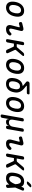

<svg xmlns="http://www.w3.org/2000/svg" viewBox="2498 -3322 1005 6040"><g transform="rotate(90 3000.0 -302.5)"><path d="M218 10Q159 10 120 -12Q81 -34 59 -72Q37 -110 33 -162.5Q29 -215 39 -276Q50 -337 73 -388.5Q96 -440 131 -478Q166 -516 213 -538Q260 -560 319 -560Q379 -560 418 -538Q457 -516 478.5 -478.5Q500 -441 504.5 -389Q509 -337 498 -276Q487 -215 464 -162.5Q441 -110 406 -72Q371 -34 324 -12Q277 10 218 10ZM235 -88Q268 -88 294.5 -102Q321 -116 340.5 -141Q360 -166 373.5 -200.5Q387 -235 395 -276Q402 -317 401 -351Q400 -385 389 -409.5Q378 -434 356.5 -448Q335 -462 302 -462Q268 -462 242 -448Q216 -434 196 -409Q176 -384 163 -350Q150 -316 142 -275Q135 -234 136.5 -200Q138 -166 149 -141Q160 -116 181.5 -102Q203 -88 235 -88Z M732 -398Q709 -392 694.5 -403Q680 -414 675 -437Q670 -462 679 -477Q688 -492 714 -499L860 -535Q886 -541 905.5 -537.5Q925 -534 937.5 -522Q950 -510 954 -491.5Q958 -473 952 -451L894 -217Q884 -178 881.5 -153Q879 -128 883 -114.5Q887 -101 896.5 -95.5Q906 -90 920 -90Q946 -90 970.5 -105Q995 -120 1016 -143Q1033 -162 1050 -162Q1067 -162 1081 -149Q1097 -136 1097.5 -116Q1098 -96 1083 -78Q1065 -54 1045.5 -37Q1026 -20 1003.5 -10Q981 0 955 5Q929 10 897 10Q862 10 834.5 0Q807 -10 790.5 -31.5Q774 -53 769.5 -86Q765 -119 777 -163L837 -395Q841 -409 834 -415.5Q827 -422 815 -419Z M1256 10Q1230 10 1219.5 -2.5Q1209 -15 1213 -42L1296 -508Q1300 -535 1315.5 -547.5Q1331 -560 1357 -560Q1383 -560 1393.5 -547.5Q1404 -535 1400 -508L1367 -327H1439Q1450 -327 1459 -331.5Q1468 -336 1476 -345L1631 -527Q1644 -544 1661 -552Q1678 -560 1698 -560Q1737 -560 1743 -544Q1749 -528 1721 -495L1558 -304Q1550 -295 1548.5 -286Q1547 -277 1551 -268L1648 -58Q1663 -24 1650 -7Q1637 10 1598 10Q1578 10 1564.5 2Q1551 -6 1543 -24L1453 -220Q1449 -229 1442 -233.5Q1435 -238 1424 -238H1352L1317 -42Q1312 -15 1297 -2.5Q1282 10 1256 10Z M2018 10Q1959 10 1920 -12Q1881 -34 1859 -72Q1837 -110 1833 -162.5Q1829 -215 1839 -276Q1850 -337 1873 -388.5Q1896 -440 1931 -478Q1966 -516 2013 -538Q2060 -560 2119 -560Q2179 -560 2218 -538Q2257 -516 2278.5 -478.5Q2300 -441 2304.5 -389Q2309 -337 2298 -276Q2287 -215 2264 -162.5Q2241 -110 2206 -72Q2171 -34 2124 -12Q2077 10 2018 10ZM2035 -88Q2068 -88 2094.5 -102Q2121 -116 2140.5 -141Q2160 -166 2173.5 -200.5Q2187 -235 2195 -276Q2202 -317 2201 -351Q2200 -385 2189 -409.5Q2178 -434 2156.5 -448Q2135 -462 2102 -462Q2068 -462 2042 -448Q2016 -434 1996 -409Q1976 -384 1963 -350Q1950 -316 1942 -275Q1935 -234 1936.5 -200Q1938 -166 1949 -141Q1960 -116 1981.5 -102Q2003 -88 2035 -88Z M2688 -623Q2744 -582 2786 -541Q2828 -500 2854 -455.5Q2880 -411 2888.5 -360.5Q2897 -310 2885 -249Q2862 -116 2791.5 -53Q2721 10 2618 10Q2518 10 2472.5 -47Q2427 -104 2435 -203Q2437 -227 2441.5 -253.5Q2446 -280 2452 -304Q2465 -348 2485.5 -384Q2506 -420 2533.5 -447.5Q2561 -475 2595.5 -491.5Q2630 -508 2670 -511Q2680 -512 2682 -515.5Q2684 -519 2678 -525Q2653 -547 2623.5 -571.5Q2594 -596 2558 -625Q2548 -634 2543.5 -645Q2539 -656 2541 -671Q2546 -701 2564 -715.5Q2582 -730 2612 -730H2914Q2936 -730 2944.5 -719.5Q2953 -709 2948 -688Q2945 -666 2932 -655.5Q2919 -645 2898 -645H2699Q2678 -645 2675.5 -640Q2673 -635 2688 -623ZM2770 -397Q2761 -415 2738.5 -422.5Q2716 -430 2696 -430Q2643 -430 2607.5 -395.5Q2572 -361 2556 -305Q2549 -281 2545 -256Q2541 -231 2539 -206Q2534 -146 2557.5 -113.5Q2581 -81 2635 -81Q2690 -81 2727.5 -120Q2765 -159 2780 -249Q2785 -274 2787.5 -294Q2790 -314 2789 -331Q2788 -348 2783.5 -363.5Q2779 -379 2770 -397Z M3218 10Q3159 10 3120 -12Q3081 -34 3059 -72Q3037 -110 3033 -162.5Q3029 -215 3039 -276Q3050 -337 3073 -388.5Q3096 -440 3131 -478Q3166 -516 3213 -538Q3260 -560 3319 -560Q3379 -560 3418 -538Q3457 -516 3478.5 -478.5Q3500 -441 3504.5 -389Q3509 -337 3498 -276Q3487 -215 3464 -162.5Q3441 -110 3406 -72Q3371 -34 3324 -12Q3277 10 3218 10ZM3235 -88Q3268 -88 3294.5 -102Q3321 -116 3340.5 -141Q3360 -166 3373.5 -200.5Q3387 -235 3395 -276Q3402 -317 3401 -351Q3400 -385 3389 -409.5Q3378 -434 3356.5 -448Q3335 -462 3302 -462Q3268 -462 3242 -448Q3216 -434 3196 -409Q3176 -384 3163 -350Q3150 -316 3142 -275Q3135 -234 3136.5 -200Q3138 -166 3149 -141Q3160 -116 3181.5 -102Q3203 -88 3235 -88Z M3627 180Q3600 180 3590 167.5Q3580 155 3584 128L3695 -498Q3699 -525 3714 -537.5Q3729 -550 3755.5 -550Q3782 -550 3792.5 -537.5Q3803 -525 3798 -498L3746 -202Q3736 -144 3758 -112Q3780 -80 3833 -80Q3886 -80 3921 -112Q3956 -144 3966 -202L4019 -498Q4023 -525 4038 -537.5Q4053 -550 4079.5 -550Q4106 -550 4116.5 -537.5Q4127 -525 4122 -498L4042 -41Q4037 -15 4022 -2.5Q4007 10 3981.5 10Q3956 10 3945.5 -2.5Q3935 -15 3940 -41L3947 -85L3949 -95Q3948 -95 3945 -85Q3930 -40 3899.5 -15Q3869 10 3816.5 10Q3764 10 3745 -15Q3726 -40 3728 -85Q3728 -95 3727.5 -95Q3727 -95 3725 -85L3688 128Q3683 155 3668 167.5Q3653 180 3627 180Z M4332 -398Q4309 -392 4294.5 -403Q4280 -414 4275 -437Q4270 -462 4279 -477Q4288 -492 4314 -499L4460 -535Q4486 -541 4505.5 -537.5Q4525 -534 4537.5 -522Q4550 -510 4554 -491.5Q4558 -473 4552 -451L4494 -217Q4484 -178 4481.5 -153Q4479 -128 4483 -114.5Q4487 -101 4496.5 -95.5Q4506 -90 4520 -90Q4546 -90 4570.5 -105Q4595 -120 4616 -143Q4633 -162 4650 -162Q4667 -162 4681 -149Q4697 -136 4697.5 -116Q4698 -96 4683 -78Q4665 -54 4645.5 -37Q4626 -20 4603.5 -10Q4581 0 4555 5Q4529 10 4497 10Q4462 10 4434.5 0Q4407 -10 4390.5 -31.5Q4374 -53 4369.5 -86Q4365 -119 4377 -163L4437 -395Q4441 -409 4434 -415.5Q4427 -422 4415 -419Z M4856 10Q4830 10 4819.5 -2.5Q4809 -15 4813 -42L4896 -508Q4900 -535 4915.5 -547.5Q4931 -560 4957 -560Q4983 -560 4993.5 -547.5Q5004 -535 5000 -508L4967 -327H5039Q5050 -327 5059 -331.5Q5068 -336 5076 -345L5231 -527Q5244 -544 5261 -552Q5278 -560 5298 -560Q5337 -560 5343 -544Q5349 -528 5321 -495L5158 -304Q5150 -295 5148.5 -286Q5147 -277 5151 -268L5248 -58Q5263 -24 5250 -7Q5237 10 5198 10Q5178 10 5164.5 2Q5151 -6 5143 -24L5053 -220Q5049 -229 5042 -233.5Q5035 -238 5024 -238H4952L4917 -42Q4912 -15 4897 -2.5Q4882 10 4856 10Z M5795 -673Q5782 -658 5766 -651.5Q5750 -645 5732 -645Q5695 -645 5690.5 -658.5Q5686 -672 5713 -702L5763 -755Q5778 -772 5794 -778.5Q5810 -785 5830 -785Q5868 -785 5872.5 -770.5Q5877 -756 5849 -727ZM5893 -53Q5894 -27 5882 -12.5Q5870 2 5844 8Q5817 13 5803.5 4Q5790 -5 5789 -31L5786 -91Q5776 -77 5765 -66Q5734 -30 5691.5 -10Q5649 10 5588 10Q5527 10 5489 -10Q5451 -30 5432 -66.5Q5413 -103 5411 -154.5Q5409 -206 5421 -270Q5432 -334 5452.5 -387Q5473 -440 5505.5 -478.5Q5538 -517 5583 -538.5Q5628 -560 5689 -560Q5749 -560 5785.5 -542Q5822 -524 5841 -491Q5848 -479 5853 -467L5875 -519Q5886 -545 5902.5 -554Q5919 -563 5943 -558Q5967 -552 5974 -537.5Q5981 -523 5971 -497L5880 -280ZM5775 -281V-283Q5773 -323 5767.5 -355.5Q5762 -388 5750 -411Q5738 -434 5719 -447Q5700 -460 5671 -460Q5643 -460 5619 -445.5Q5595 -431 5576.5 -406Q5558 -381 5545 -346Q5532 -311 5525 -270Q5517 -229 5517 -196Q5517 -163 5526 -139.5Q5535 -116 5554.5 -103Q5574 -90 5606 -90Q5635 -90 5658.5 -104.5Q5682 -119 5702.5 -144.5Q5723 -170 5740.5 -204.5Q5758 -239 5774 -279Z"/></g></svg>

Font: Maple Mono NL Medium
Style: Italic
Weight: 500
Italic angle: -10°
Monospace: yes
Designer: subframe7536
Version: Version 7.000